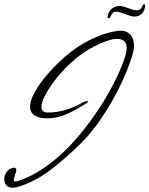

<svg xmlns="http://www.w3.org/2000/svg" viewBox="-24 -766 696 894"><path d="M35 108Q15 108 5.5 96.5Q-4 85 -4 68Q-4 49 8 33.5Q20 18 38 15H41Q52 15 52 25Q52 32 49 38L42 62Q41 65 40.5 67Q40 69 40 71Q40 79 48 79Q53 79 56 78Q106 63 156.5 31.5Q207 0 252 -40Q297 -80 329 -118Q375 -170 420 -235Q465 -300 502 -370.5Q539 -441 560 -507Q566 -528 566 -542Q566 -585 520 -585Q499 -585 464.5 -572Q430 -559 392.5 -537.5Q355 -516 323 -488Q280 -452 244.5 -408.5Q209 -365 189 -327Q169 -292 169 -269Q169 -242 198 -242Q243 -242 287 -256Q331 -270 361 -289Q372 -295 380 -295Q389 -295 386 -292Q386 -291 380 -286Q372 -281 349 -267Q326 -253 302 -242Q247 -215 198 -215Q116 -215 116 -270Q116 -288 127 -315Q145 -357 186.5 -407.5Q228 -458 282 -505Q329 -545 377.5 -571Q426 -597 469 -610Q512 -623 540 -623Q567 -623 583.5 -604Q600 -585 600 -553Q600 -543 598 -532Q596 -521 592 -507Q568 -431 530 -355.5Q492 -280 447.5 -214.5Q403 -149 357 -103L356 -102Q288 -34 214 23Q140 80 60 104Q49 108 35 108ZM482 -681Q477 -681 477 -686Q478 -709 494 -723.5Q510 -738 532 -738Q544 -738 556 -734Q568 -730 590 -722Q602 -718 613 -718Q631 -718 639 -738Q641 -746 647 -746Q652 -746 652 -741Q651 -719 638 -704Q625 -689 602 -689Q588 -689 567 -697.5Q546 -706 539 -707Q526 -712 518 -712Q498 -712 491 -689Q488 -681 482 -681Z"/></svg>

Font: Allison
Style: Regular
Weight: 400
Designer: Robert E. Leuschke
Foundry: Robert E. Leuschke
Version: Version 1.010; ttfautohint (v1.8.3)